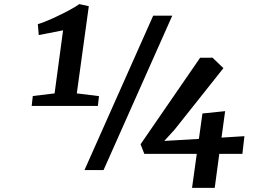

<svg xmlns="http://www.w3.org/2000/svg" viewBox="-20 -823 1290 929"><path d="M932.1 -78.6H678.2L660.2 -125L948.2 -543.5L1008.3 -543.9L1061 -493.2L825.2 -196.3L774.9 -141.1L942.4 -150.9L959.5 -273.9L1069.3 -285.2L1051.8 -157.2L1162.6 -164.1L1152.8 -78.6H1041L1019 85.9H909.2ZM721.2 -747.1H813.5L481 0H388.7ZM138.7 -358.4 244.1 -371.1 285.2 -676.3 167.5 -653.3 163.1 -706.1Q177.7 -710.4 196.5 -717.8Q215.3 -725.1 235.6 -734.4Q255.9 -743.7 276.1 -753.7Q296.4 -763.7 313.7 -772.9Q331.1 -782.2 344.2 -790.3Q357.4 -798.3 363.8 -803.2L409.7 -793L351.6 -371.1L459 -357.9L453.6 -310.5H133.3Z"/></svg>

Font: Brush Lettering One
Style: Bold Italic
Weight: 400
Italic angle: -7°
Designer: Eben Sorkin
Foundry: Eben Sorkin
Version: Version 1.001